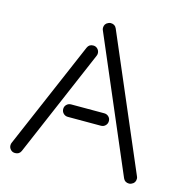

<svg xmlns="http://www.w3.org/2000/svg" viewBox="-104 -767 862 895"><g transform="rotate(15 327.0 -319.5)"><path d="M568.8 13.2 294.9 -627Q292 -632.8 292 -639.2Q292 -659.2 310.1 -667Q315.9 -669.9 321.8 -669.9Q342.3 -669.9 350.1 -651.9L624 -12.2Q627 -6.3 627 0Q627 20 608.9 27.8Q603 30.8 597.2 30.8Q576.7 30.8 568.8 13.2ZM20 -12.2 242.2 -529.8Q250 -547.9 270 -547.9Q283.2 -547.9 291.5 -538.8Q299.8 -529.8 299.8 -518.1Q299.8 -510.7 296.9 -504.9L75.2 13.2Q67.4 30.8 46.9 30.8Q33.7 30.8 25.4 21.7Q17.1 12.7 17.1 1Q17.1 -6.3 20 -12.2ZM241.2 -255.9H400.9Q413.6 -255.9 422.4 -247.3Q431.2 -238.8 431.2 -226.1Q431.2 -213.4 422.4 -204.6Q413.6 -195.8 400.9 -195.8H241.2Q228.5 -195.8 219.7 -204.6Q210.9 -213.4 210.9 -226.1Q210.9 -238.8 219.7 -247.3Q228.5 -255.9 241.2 -255.9Z"/></g></svg>

Font: Beon
Style: Regular
Weight: 400
Designer: BSozoo
Foundry: BSozoo
Version: Version 1.001;PS 001.001;hotconv 1.0.70;makeotf.lib2.5.58329